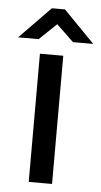

<svg xmlns="http://www.w3.org/2000/svg" viewBox="-87 -713 394 746"><g transform="rotate(5 110.5 -340.0)"><path d="M54 -500V0H145V-500ZM-36 -556H44L111 -620L178 -556H257L136 -680H85Z"/></g></svg>

Font: LT Wave Alt
Style: Regular
Weight: 400
Designer: Daniel Lyons
Version: Version 2.5 (Glyphs App)